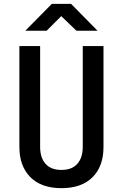

<svg xmlns="http://www.w3.org/2000/svg" viewBox="-20 -970 640 1000"><path d="M300 10Q195 10 138 -47.5Q81 -105 81 -204V-730H189V-205Q189 -149 217 -117Q245 -85 300 -85Q355 -85 383 -117Q411 -149 411 -205V-730H519V-204Q519 -104 462 -47Q405 10 300 10ZM112 -810 250 -950H350L488 -810H378L299 -886L223 -810Z"/></svg>

Font: Tiny SemiBold
Style: Regular
Weight: 600
Designer: Philipp Nurullin, Konstantin Bulenkov
Foundry: JetBrains
Version: Version 2.251; ttfautohint (v1.8.4.7-5d5b)